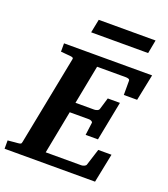

<svg xmlns="http://www.w3.org/2000/svg" viewBox="-169 -971 946 1079"><g transform="rotate(20 304.0 -431.0)"><path d="M590.8 -513.2H511.2V-598.1Q511.2 -605.5 503.7 -608.2Q496.1 -610.8 487.8 -610.8H315.9L271 -378.9H383.8Q391.6 -378.9 400.6 -382.6Q409.7 -386.2 412.1 -394L433.1 -463.9H505.9L460 -229H386.2L396 -304.2Q396.5 -307.1 394.5 -309.6Q392.6 -312 389.2 -314Q385.7 -315.9 381.6 -316.9Q377.4 -317.9 374 -317.9H258.8L209 -60.1H421.9Q429.7 -60.1 438.7 -64Q447.8 -67.9 450.2 -74.2L481.9 -173.8H561L525.9 0H-15.1V-49.8Q-3.9 -50.8 7.1 -51.8Q18.1 -52.7 26.4 -53.7Q36.1 -54.7 44.9 -55.2Q56.2 -56.2 60.8 -58.6Q65.4 -61 66.9 -70.8L170.9 -601.1Q173.3 -609.9 168 -612.5Q162.6 -615.2 152.8 -616.2Q144 -616.7 134.8 -617.7Q126.5 -618.7 116.2 -619.4Q106 -620.1 96.2 -621.1V-670.9H623ZM559.1 -781.2H218.3L234.4 -861.8H574.2Z"/></g></svg>

Font: Charis SIL Phon
Style: Bold Italic
Weight: 700
Italic angle: -11°
Foundry: SIL International
Version: Version 5.000